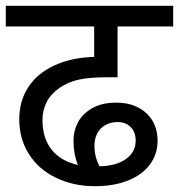

<svg xmlns="http://www.w3.org/2000/svg" viewBox="-20 -642 617 662"><path d="M385.3 -375.5H345.7Q289.6 -375.5 252.7 -367.7Q215.8 -359.9 185.8 -339.4Q155.8 -318.8 141.1 -290.5Q126.5 -262.2 126.5 -228.5Q126.5 -165 158.2 -125.7Q189.9 -86.4 248.5 -73.2Q233.4 -111.3 233.4 -157.2Q233.4 -191.4 249.3 -220.9Q265.1 -250.5 298.6 -269.3Q332 -288.1 379.9 -288.1Q417 -288.1 443.8 -277.1Q470.7 -266.1 488.5 -248Q506.3 -230 514.9 -206.3Q523.4 -182.6 523.4 -157.2Q523.4 -111.3 497.3 -75.4Q471.2 -39.6 421.9 -19.8Q372.6 0 306.6 0Q233.4 0 173.1 -29.1Q112.8 -58.1 79.6 -110.8Q46.4 -163.6 46.4 -231Q46.4 -293.5 77.4 -341.3Q108.4 -389.2 167.7 -416.5Q227.1 -443.8 304.7 -445.8V-550.8H0V-622.1H577.1V-550.8H385.3ZM323.2 -68.8Q380.9 -69.8 414.3 -93.8Q447.8 -117.7 447.8 -157.2Q447.8 -187 430.4 -204.1Q413.1 -221.2 385.3 -221.2Q362.3 -221.2 344.2 -211.4Q326.2 -201.7 315.9 -183.1Q305.7 -164.6 305.7 -140.1Q305.7 -120.1 309.8 -103.3Q314 -86.4 323.2 -68.8ZM304.7 -622.1ZM304.7 0Z"/></svg>

Font: Noto Sans Devanagari UI
Style: Regular
Weight: 400
Designer: Monotype Design Team
Foundry: Monotype Imaging Inc.
Version: Version 1.06